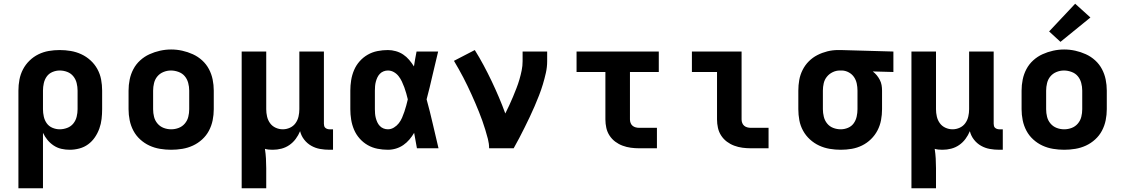

<svg xmlns="http://www.w3.org/2000/svg" viewBox="-20 -797 6040 1032"><path d="M79 215V-310Q79 -340 84.5 -369Q90 -398 103.5 -424Q117 -450 138.5 -471Q160 -492 186.5 -505Q213 -518 242 -523Q271 -528 301 -528Q331 -528 360.5 -523Q390 -518 417 -505.5Q444 -493 466.5 -472.5Q489 -452 503.5 -425.5Q518 -399 523.5 -369.5Q529 -340 529 -310V-210Q529 -184 526 -157.5Q523 -131 514 -106Q505 -81 490 -59Q475 -37 454 -21.5Q433 -6 407 1Q381 8 355 8Q332 8 310 3Q288 -2 269 -14.5Q250 -27 235.5 -44.5Q221 -62 211 -83V215ZM301 -102Q321 -102 341 -109.5Q361 -117 374 -133Q387 -149 392 -169.5Q397 -190 397 -210V-310Q397 -330 392 -350.5Q387 -371 374 -387Q361 -403 341.5 -410.5Q322 -418 301 -418Q281 -418 262 -410Q243 -402 231.5 -386Q220 -370 215.5 -350Q211 -330 211 -310V-210Q211 -190 215.5 -170Q220 -150 231.5 -134Q243 -118 262 -110Q281 -102 301 -102Z M900 8Q870 8 840 3Q810 -2 783 -14.5Q756 -27 733.5 -47.5Q711 -68 697 -94.5Q683 -121 677 -150.5Q671 -180 671 -210V-310Q671 -340 677 -369.5Q683 -399 697 -425.5Q711 -452 733.5 -472.5Q756 -493 783.5 -505.5Q811 -518 840.5 -524.5Q870 -531 900 -531Q930 -531 959.5 -524.5Q989 -518 1016.5 -505.5Q1044 -493 1066.5 -472.5Q1089 -452 1103 -425.5Q1117 -399 1123 -369.5Q1129 -340 1129 -310V-210Q1129 -180 1123 -150.5Q1117 -121 1103 -94.5Q1089 -68 1066.5 -47.5Q1044 -27 1017 -14.5Q990 -2 960 3Q930 8 900 8ZM900 -102Q921 -102 940.5 -109.5Q960 -117 973.5 -133Q987 -149 992 -169Q997 -189 997 -210V-310Q997 -331 991.5 -351.5Q986 -372 973 -387.5Q960 -403 939.5 -410.5Q919 -418 899 -418Q878 -418 858.5 -410Q839 -402 826 -386.5Q813 -371 808 -350.5Q803 -330 803 -310V-210Q803 -189 808 -169Q813 -149 826.5 -133Q840 -117 859.5 -109.5Q879 -102 900 -102Z M1279 215V-520H1411V-210Q1411 -190 1415.5 -170.5Q1420 -151 1431.5 -135Q1443 -119 1461.5 -110.5Q1480 -102 1500 -102Q1520 -102 1538.5 -110.5Q1557 -119 1568.5 -135Q1580 -151 1584.5 -170.5Q1589 -190 1589 -210V-520H1721V-132Q1721 -126 1722.5 -120Q1724 -114 1728.5 -110Q1733 -106 1739 -104Q1745 -102 1751 -102H1770V8H1751Q1725 8 1700 3.5Q1675 -1 1653 -13.5Q1631 -26 1615 -46.5Q1599 -67 1593 -92Q1584 -70 1569.5 -50.5Q1555 -31 1535.5 -17.5Q1516 -4 1493 2Q1470 8 1446 8Q1435 8 1424.5 7Q1414 6 1404 3Q1408 29 1409.5 55Q1411 81 1411 107V215Z M2065 8Q2037 8 2009 2.5Q1981 -3 1956.5 -17Q1932 -31 1913 -52.5Q1894 -74 1883 -100Q1872 -126 1867.5 -154Q1863 -182 1863 -210V-310Q1863 -338 1867.5 -366Q1872 -394 1883 -420Q1894 -446 1913 -467.5Q1932 -489 1956.5 -503Q1981 -517 2009 -522.5Q2037 -528 2065 -528Q2086 -528 2107.5 -522Q2129 -516 2147 -504Q2165 -492 2179 -475.5Q2193 -459 2205 -440Q2208 -460 2211.5 -480Q2215 -500 2219 -520H2335Q2319 -456 2304.5 -391.5Q2290 -327 2273 -263Q2291 -198 2306 -132Q2321 -66 2337 0H2221Q2217 -21 2213.5 -41.5Q2210 -62 2206 -83Q2195 -64 2180.5 -47Q2166 -30 2148 -17.5Q2130 -5 2108.5 1.5Q2087 8 2065 8ZM2065 -102Q2082 -102 2097.5 -111.5Q2113 -121 2123.5 -134.5Q2134 -148 2141 -164Q2148 -180 2153.5 -196.5Q2159 -213 2163.5 -229.5Q2168 -246 2172 -263Q2168 -279 2163.5 -295.5Q2159 -312 2153 -328Q2147 -344 2140 -359Q2133 -374 2122.5 -387.5Q2112 -401 2097 -409.5Q2082 -418 2065 -418Q2053 -418 2041.5 -413.5Q2030 -409 2021.5 -400Q2013 -391 2008 -380Q2003 -369 2000 -357.5Q1997 -346 1996 -334Q1995 -322 1995 -310V-210Q1995 -198 1996 -186Q1997 -174 2000 -162.5Q2003 -151 2008 -140Q2013 -129 2021.5 -120Q2030 -111 2041.5 -106.5Q2053 -102 2065 -102Z M2609 0Q2609 -25 2602.5 -50Q2596 -75 2588.5 -99.5Q2581 -124 2572.5 -148Q2564 -172 2554.5 -195.5Q2545 -219 2535 -242.5Q2525 -266 2514.5 -289Q2504 -312 2493 -335Q2482 -358 2470 -381Q2458 -404 2445.5 -426Q2433 -448 2420 -470L2532 -528Q2557 -488 2579.5 -446Q2602 -404 2622.5 -361Q2643 -318 2661.5 -274.5Q2680 -231 2696 -187Q2707 -209 2717.5 -231.5Q2728 -254 2737.5 -277Q2747 -300 2756 -323Q2765 -346 2772 -370Q2779 -394 2784 -418.5Q2789 -443 2789 -468V-520H2921V-468Q2921 -436 2914 -405Q2907 -374 2898 -344Q2889 -314 2877.5 -284.5Q2866 -255 2853.5 -226Q2841 -197 2827.5 -168.5Q2814 -140 2800 -112Q2786 -84 2771.5 -56Q2757 -28 2741 0Z M3415 0Q3393 0 3370.5 -3Q3348 -6 3326.5 -14Q3305 -22 3287 -35.5Q3269 -49 3256.5 -68Q3244 -87 3239 -109.5Q3234 -132 3234 -155V-410H3079V-520H3521V-410H3366V-155Q3366 -145 3369.5 -136Q3373 -127 3380 -121Q3387 -115 3396.5 -112.5Q3406 -110 3415 -110H3511V0Z M4015 0Q3993 0 3970.5 -3Q3948 -6 3926.5 -14Q3905 -22 3887 -35.5Q3869 -49 3856.5 -68Q3844 -87 3839 -109.5Q3834 -132 3834 -155V-410H3699V-520H3966V-155Q3966 -145 3969.5 -136Q3973 -127 3980 -121Q3987 -115 3996.5 -112.5Q4006 -110 4015 -110H4111V0Z M4499 8Q4469 8 4439.5 3Q4410 -2 4383 -14.5Q4356 -27 4333.5 -47.5Q4311 -68 4296.5 -94.5Q4282 -121 4276.5 -150.5Q4271 -180 4271 -210V-310Q4271 -339 4276 -367Q4281 -395 4294 -421Q4307 -447 4327.5 -467.5Q4348 -488 4373.5 -501Q4399 -514 4427 -521Q4455 -528 4484 -528Q4488 -528 4492 -528Q4496 -528 4500 -528L4782 -520V-410L4671 -413Q4683 -404 4692.5 -392.5Q4702 -381 4709 -367.5Q4716 -354 4718.5 -339.5Q4721 -325 4721 -310V-210Q4721 -180 4715.5 -151Q4710 -122 4696.5 -96Q4683 -70 4661.5 -49Q4640 -28 4613.5 -15Q4587 -2 4558 3Q4529 8 4499 8ZM4499 -102Q4519 -102 4538 -110Q4557 -118 4568.5 -134Q4580 -150 4584.5 -170Q4589 -190 4589 -210V-310Q4589 -329 4585 -348Q4581 -367 4570.5 -382.5Q4560 -398 4543 -407.5Q4526 -417 4507 -418H4500Q4498 -418 4496.5 -418Q4495 -418 4494 -418Q4474 -418 4455.5 -409Q4437 -400 4424.5 -384.5Q4412 -369 4407.5 -349.5Q4403 -330 4403 -310V-210Q4403 -190 4408 -169.5Q4413 -149 4426 -133Q4439 -117 4458.5 -109.5Q4478 -102 4499 -102Z M4879 215V-520H5011V-210Q5011 -190 5015.5 -170.5Q5020 -151 5031.5 -135Q5043 -119 5061.5 -110.5Q5080 -102 5100 -102Q5120 -102 5138.5 -110.5Q5157 -119 5168.5 -135Q5180 -151 5184.5 -170.5Q5189 -190 5189 -210V-520H5321V-132Q5321 -126 5322.5 -120Q5324 -114 5328.5 -110Q5333 -106 5339 -104Q5345 -102 5351 -102H5370V8H5351Q5325 8 5300 3.5Q5275 -1 5253 -13.5Q5231 -26 5215 -46.5Q5199 -67 5193 -92Q5184 -70 5169.5 -50.5Q5155 -31 5135.5 -17.5Q5116 -4 5093 2Q5070 8 5046 8Q5035 8 5024.5 7Q5014 6 5004 3Q5008 29 5009.5 55Q5011 81 5011 107V215Z M5700 8Q5670 8 5640 3Q5610 -2 5583 -14.5Q5556 -27 5533.5 -47.5Q5511 -68 5497 -94.5Q5483 -121 5477 -150.5Q5471 -180 5471 -210V-310Q5471 -340 5477 -369.5Q5483 -399 5497 -425.5Q5511 -452 5533.5 -472.5Q5556 -493 5583.5 -505.5Q5611 -518 5640.5 -524.5Q5670 -531 5700 -531Q5730 -531 5759.5 -524.5Q5789 -518 5816.5 -505.5Q5844 -493 5866.5 -472.5Q5889 -452 5903 -425.5Q5917 -399 5923 -369.5Q5929 -340 5929 -310V-210Q5929 -180 5923 -150.5Q5917 -121 5903 -94.5Q5889 -68 5866.5 -47.5Q5844 -27 5817 -14.5Q5790 -2 5760 3Q5730 8 5700 8ZM5700 -102Q5721 -102 5740.5 -109.5Q5760 -117 5773.5 -133Q5787 -149 5792 -169Q5797 -189 5797 -210V-310Q5797 -331 5791.5 -351.5Q5786 -372 5773 -387.5Q5760 -403 5739.5 -410.5Q5719 -418 5699 -418Q5678 -418 5658.5 -410Q5639 -402 5626 -386.5Q5613 -371 5608 -350.5Q5603 -330 5603 -310V-210Q5603 -189 5608 -169Q5613 -149 5626.5 -133Q5640 -117 5659.5 -109.5Q5679 -102 5700 -102ZM5680 -572 5619 -628 5759 -777 5841 -703Z"/></svg>

Font: Iosevka Custom XBdEx
Style: Regular
Weight: 800
Width: 7
Monospace: yes
Designer: Belleve Invis
Foundry: Belleve Invis
Version: Version 11.2.4; ttfautohint (v1.8.4)